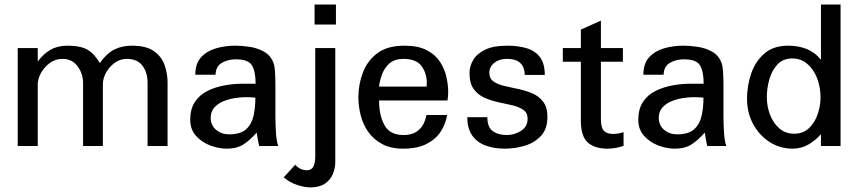

<svg xmlns="http://www.w3.org/2000/svg" viewBox="-20 -648 3811 852"><path d="M723.6 0V-282.2Q723.6 -320.3 710.9 -357.9Q698.2 -395.5 664.1 -420.4Q629.9 -445.3 564.5 -445.3Q521.5 -445.3 487.3 -428.2Q453.1 -411.1 422.9 -368.2Q399.4 -409.2 368.7 -427.2Q337.9 -445.3 278.3 -445.3Q235.4 -445.3 203.6 -426.8Q171.9 -408.2 147.5 -375V-434.6H58.6V0H147.5V-274.4Q147.5 -297.9 161.6 -323.7Q175.8 -349.6 200.7 -368.2Q225.6 -386.7 257.8 -386.7Q299.8 -386.7 324.2 -354Q348.6 -321.3 348.6 -280.3V0H436.5V-275.4Q436.5 -299.8 450.7 -325.7Q464.8 -351.6 488.8 -369.1Q512.7 -386.7 543 -386.7Q588.9 -386.7 611.8 -356.9Q634.8 -327.1 634.8 -280.3V0Z M1113.3 -214.8Q1113.3 -170.9 1105 -133.8Q1096.7 -96.7 1071.8 -74.2Q1046.9 -51.8 996.1 -51.8Q962.9 -51.8 939 -71.8Q915 -91.8 915 -125Q915 -152.3 930.2 -169.9Q945.3 -187.5 969.2 -197.8Q993.2 -208 1020 -212.4Q1046.9 -216.8 1070.3 -216.8Q1080.1 -216.8 1092.8 -216.3Q1105.5 -215.8 1113.3 -214.8ZM1214.8 0Q1207 -20.5 1204.6 -58.6Q1202.1 -96.7 1202.1 -130.9V-261.7Q1202.1 -292 1200.7 -322.8Q1199.2 -353.5 1193.4 -369.1Q1181.6 -401.4 1152.8 -418Q1124 -434.6 1089.4 -439.9Q1054.7 -445.3 1024.4 -445.3Q977.5 -445.3 937 -433.1Q896.5 -420.9 871.6 -393.1Q846.7 -365.2 846.7 -316.4H936.5Q937.5 -353.5 964.4 -369.1Q991.2 -384.8 1025.4 -384.8Q1082 -384.8 1098.1 -357.9Q1114.3 -331.1 1114.3 -276.4H1053.7Q1015.6 -276.4 975.6 -269Q935.5 -261.7 900.9 -244.6Q866.2 -227.5 845.2 -196.3Q824.2 -165 824.2 -116.2Q824.2 -74.2 849.1 -45.9Q874 -17.6 911.6 -2.9Q949.2 11.7 987.3 11.7Q1029.3 11.7 1057.6 -5.4Q1085.9 -22.5 1119.1 -59.6Q1121.1 -44.9 1124 -29.8Q1127 -14.6 1129.9 0Z M1467.8 70.3V-434.6H1378.9V43.9Q1378.9 75.2 1370.6 91.3Q1362.3 107.4 1341.8 107.4Q1311.5 107.4 1290 83L1239.3 138.7Q1262.7 160.2 1296.4 171.9Q1330.1 183.6 1357.4 183.6Q1396.5 183.6 1420.9 167.5Q1445.3 151.4 1456.5 125.5Q1467.8 99.6 1467.8 70.3ZM1470.7 -627.9H1376V-539.1H1470.7Z M1873 -263.7H1662.1Q1665 -291 1675.8 -319.3Q1686.5 -347.7 1709 -367.2Q1731.4 -386.7 1769.5 -386.7Q1826.2 -386.7 1849.6 -356Q1873 -325.2 1874 -282.2Q1874 -271.5 1873 -263.7ZM1963.9 -137.7H1872.1Q1869.1 -117.2 1858.4 -96.7Q1847.7 -76.2 1826.7 -62.5Q1805.7 -48.8 1770.5 -48.8Q1710 -48.8 1686 -92.8Q1662.1 -136.7 1662.1 -202.1H1965.8Q1968.8 -221.7 1968.8 -241.2Q1968.8 -271.5 1960.9 -306.6Q1953.1 -341.8 1932.6 -373.5Q1912.1 -405.3 1874 -425.3Q1835.9 -445.3 1774.4 -445.3Q1699.2 -445.3 1654.8 -412.1Q1610.4 -378.9 1590.3 -326.2Q1570.3 -273.4 1570.3 -216.8Q1570.3 -176.8 1580.6 -136.2Q1590.8 -95.7 1614.3 -62.5Q1637.7 -29.3 1675.8 -8.8Q1713.9 11.7 1768.6 11.7Q1832 11.7 1873 -9.3Q1914.1 -30.3 1936 -64.5Q1958 -98.6 1963.9 -137.7Z M2409.2 -128.9Q2409.2 -171.9 2390.6 -196.3Q2372.1 -220.7 2342.8 -233.4Q2313.5 -246.1 2280.3 -252.9Q2247.1 -259.8 2217.8 -266.6Q2188.5 -273.4 2169.9 -286.6Q2151.4 -299.8 2151.4 -325.2Q2151.4 -351.6 2173.3 -369.1Q2195.3 -386.7 2227.5 -386.7Q2261.7 -386.7 2278.8 -376Q2295.9 -365.2 2302.2 -349.1Q2308.6 -333 2308.6 -315.4H2397.5Q2397.5 -366.2 2376 -394.5Q2354.5 -422.9 2316.9 -434.1Q2279.3 -445.3 2230.5 -445.3Q2169.9 -445.3 2133.3 -427.7Q2096.7 -410.2 2080.1 -382.3Q2063.5 -354.5 2063.5 -324.2Q2063.5 -278.3 2082 -252.9Q2100.6 -227.5 2129.9 -214.4Q2159.2 -201.2 2191.9 -194.3Q2224.6 -187.5 2253.9 -180.7Q2283.2 -173.8 2302.2 -160.6Q2321.3 -147.5 2321.3 -121.1Q2321.3 -85.9 2292 -67.4Q2262.7 -48.8 2229.5 -48.8Q2190.4 -48.8 2166.5 -66.4Q2142.6 -84 2142.6 -127.9H2053.7Q2053.7 -77.1 2075.7 -46.4Q2097.7 -15.6 2135.3 -2Q2172.9 11.7 2218.8 11.7Q2265.6 11.7 2309.1 -1.5Q2352.5 -14.6 2380.9 -45.4Q2409.2 -76.2 2409.2 -128.9Z M2747.1 -1V-61.5Q2724.6 -53.7 2699.2 -53.7Q2673.8 -53.7 2660.2 -67.4Q2646.5 -81.1 2646.5 -120.1V-374H2744.1V-434.6H2646.5V-556.6L2557.6 -516.6V-434.6H2477.5V-374H2557.6V-112.3Q2557.6 -43 2588.4 -15.6Q2619.1 11.7 2675.8 11.7Q2710.9 11.7 2747.1 -1Z M3101.6 -214.8Q3101.6 -170.9 3093.3 -133.8Q3085 -96.7 3060.1 -74.2Q3035.2 -51.8 2984.4 -51.8Q2951.2 -51.8 2927.2 -71.8Q2903.3 -91.8 2903.3 -125Q2903.3 -152.3 2918.5 -169.9Q2933.6 -187.5 2957.5 -197.8Q2981.4 -208 3008.3 -212.4Q3035.2 -216.8 3058.6 -216.8Q3068.4 -216.8 3081.1 -216.3Q3093.8 -215.8 3101.6 -214.8ZM3203.1 0Q3195.3 -20.5 3192.9 -58.6Q3190.4 -96.7 3190.4 -130.9V-261.7Q3190.4 -292 3189 -322.8Q3187.5 -353.5 3181.6 -369.1Q3169.9 -401.4 3141.1 -418Q3112.3 -434.6 3077.6 -439.9Q3043 -445.3 3012.7 -445.3Q2965.8 -445.3 2925.3 -433.1Q2884.8 -420.9 2859.9 -393.1Q2835 -365.2 2835 -316.4H2924.8Q2925.8 -353.5 2952.6 -369.1Q2979.5 -384.8 3013.7 -384.8Q3070.3 -384.8 3086.4 -357.9Q3102.5 -331.1 3102.5 -276.4H3042Q3003.9 -276.4 2963.9 -269Q2923.8 -261.7 2889.2 -244.6Q2854.5 -227.5 2833.5 -196.3Q2812.5 -165 2812.5 -116.2Q2812.5 -74.2 2837.4 -45.9Q2862.3 -17.6 2899.9 -2.9Q2937.5 11.7 2975.6 11.7Q3017.6 11.7 3045.9 -5.4Q3074.2 -22.5 3107.4 -59.6Q3109.4 -44.9 3112.3 -29.8Q3115.2 -14.6 3118.2 0Z M3621.1 -213.9Q3621.1 -179.7 3608.9 -142.6Q3596.7 -105.5 3570.8 -80.1Q3544.9 -54.7 3503.9 -54.7Q3465.8 -54.7 3439 -77.6Q3412.1 -100.6 3397.5 -137.7Q3382.8 -174.8 3382.8 -217.8Q3382.8 -254.9 3393.6 -294.4Q3404.3 -334 3429.2 -361.3Q3454.1 -388.7 3496.1 -388.7Q3533.2 -388.7 3561.5 -365.2Q3589.8 -341.8 3605.5 -302.2Q3621.1 -262.7 3621.1 -213.9ZM3710 0V-627.9H3623V-382.8Q3597.7 -415 3560.5 -430.2Q3523.4 -445.3 3477.5 -445.3Q3412.1 -445.3 3372.1 -410.6Q3332 -376 3313.5 -321.8Q3294.9 -267.6 3294.9 -210Q3294.9 -147.5 3322.3 -97.2Q3349.6 -46.9 3395.5 -17.6Q3441.4 11.7 3497.1 11.7Q3537.1 11.7 3569.3 -7.8Q3601.6 -27.3 3623 -52.7V0Z"/></svg>

Font: Namkio Khamti Book
Style: Regular
Weight: 500
Designer: Debbi Hosken
Foundry: SIL International
Version: Version 3.917